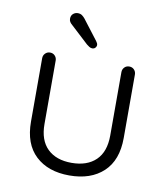

<svg xmlns="http://www.w3.org/2000/svg" viewBox="-80 -766 729 840"><g transform="rotate(10 284.5 -346.0)"><path d="M460.5 -508Q473.8 -508 482.1 -499.1Q490.5 -490.2 490.5 -477.8V-196Q490.5 -96.8 434.9 -44.9Q379.2 7 284 7Q189.5 7 134 -44.9Q78.5 -96.8 78.5 -196V-477.8Q78.5 -490.2 87.2 -499.1Q96 -508 108.5 -508Q121.8 -508 130.1 -499.1Q138.5 -490.2 138.5 -477.8V-196Q138.5 -123.8 177.1 -86.4Q215.8 -49 284 -49Q353.2 -49 391.9 -86.4Q430.5 -123.8 430.5 -196V-477.8Q430.5 -490.2 438.9 -499.1Q447.2 -508 460.5 -508ZM286.5 -558Q280 -558 273.2 -562.1Q266.5 -566.2 261.2 -570.8L183 -643.2Q176.2 -648.8 172.4 -654.9Q168.5 -661 168.5 -669.2Q168.5 -683.2 177.5 -691Q186.5 -698.8 198.2 -698.8Q210 -698.8 217.6 -693Q225.2 -687.2 230 -681.2L298 -592.5Q305.2 -583.2 305.2 -576Q305.2 -569 300.1 -563.5Q295 -558 286.5 -558Z"/></g></svg>

Font: Quicksand Variable Light
Style: Regular
Weight: 300
Designer: Andrew Paglinawan
Foundry: Andrew Paglinawan
Version: Version 3.004